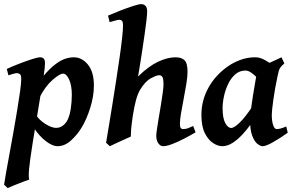

<svg xmlns="http://www.w3.org/2000/svg" viewBox="-30 -703 1442 947"><path d="M433.1 -281.2Q433.1 -228 415 -170.9Q397 -113.8 372.6 -73.7Q352.5 -40 321 -11Q289.6 18.1 253.4 18.1Q229 18.1 196.8 -6.3Q164.6 -30.8 135.7 -73.7L149.4 -134.3Q158.7 -118.7 176 -104.5Q193.4 -90.3 212.6 -81.3Q231.9 -72.3 247.1 -72.3Q265.6 -72.3 280.5 -83.7Q295.4 -95.2 303.7 -112.3Q314.5 -135.7 319.3 -168.5Q324.2 -201.2 324.2 -235.4Q324.2 -282.2 310.8 -311Q297.4 -339.8 281.2 -339.8Q265.1 -339.8 229.7 -309.3Q194.3 -278.8 165 -222.2L162.6 -301.8Q201.7 -351.6 231.9 -377Q262.2 -402.3 286.9 -411.4Q311.5 -420.4 334 -420.4Q374 -420.4 403.6 -384.5Q433.1 -348.6 433.1 -281.2ZM191.9 -390.6Q191.9 -371.6 185.3 -327.9Q178.7 -284.2 165.3 -205.6Q151.9 -127 131.8 -2.4Q117.2 89.8 113.5 130.1Q109.9 170.4 114.3 182.6Q106 185.1 83.3 193.8Q60.5 202.6 38.1 211.7Q15.6 220.7 7.8 224.6L-9.8 208Q-7.3 190.4 -0.5 151.1Q6.3 111.8 16.1 59.6Q25.9 7.3 35.9 -49.6Q45.9 -106.4 54.7 -159.2Q63.5 -211.9 69.1 -252.7Q74.7 -293.5 74.7 -312.5Q74.7 -333 67.9 -337.6Q61 -342.3 52.7 -342.3Q47.9 -342.3 33.4 -338.4Q19 -334.5 11.7 -331.5L3.4 -362.8Q30.3 -375.5 64.5 -388.7Q98.6 -401.9 127.4 -411.1Q156.2 -420.4 167.5 -420.4Q178.7 -420.4 185.3 -414.3Q191.9 -408.2 191.9 -390.6Z M934.6 -50.3Q907.2 -34.2 876.5 -18.3Q845.7 -2.4 818.6 7.8Q791.5 18.1 774.4 18.1Q761.7 18.1 751.2 4.2Q740.7 -9.8 740.7 -33.7Q740.7 -43.5 744.4 -67.9Q748 -92.3 753.4 -124.3Q758.8 -156.2 764.2 -188.7Q769.5 -221.2 772.9 -247.3Q776.4 -273.4 776.4 -285.6Q776.4 -314 771.2 -323Q766.1 -332 754.4 -332Q743.2 -332 715.1 -317.4Q687 -302.7 661.6 -261.2Q648.9 -240.2 640.4 -207.8Q631.8 -175.3 625.5 -134.8Q618.2 -85.4 616.7 -64.2Q615.2 -43 615.2 -29.3Q607.4 -25.9 585.2 -15.9Q563 -5.9 541 4.2Q519 14.2 511.7 18.1L493.2 1Q498.5 -31.2 506.8 -80.6Q515.1 -129.9 524.4 -188.2Q533.7 -246.6 543 -306.6Q552.2 -366.7 560.1 -420.9Q567.9 -475.1 572.3 -515.9Q576.7 -556.6 576.7 -575.7Q576.7 -596.2 571.3 -600.8Q565.9 -605.5 559.1 -605.5Q551.8 -605.5 535.4 -600.8Q519 -596.2 510.7 -593.8L502.9 -626Q528.3 -637.2 562.3 -650.4Q596.2 -663.6 625.5 -673.1Q654.8 -682.6 666.5 -682.6Q678.7 -682.6 687.3 -674.6Q695.8 -666.5 695.8 -645.5Q695.8 -632.8 692.4 -602.8Q689 -572.8 683.3 -533.7Q677.7 -494.6 671.6 -454.1Q665.5 -413.6 659.9 -379.4Q654.3 -345.2 650.9 -325.7Q703.6 -377 750 -398.7Q796.4 -420.4 835.9 -420.4Q864.7 -420.4 879.9 -406.2Q895 -392.1 895 -348.6Q895 -325.2 889.2 -289.8Q883.3 -254.4 876 -216.1Q868.7 -177.7 863 -144.8Q857.4 -111.8 857.4 -93.3Q857.4 -77.6 861.3 -72Q865.2 -66.4 873.5 -66.4Q885.7 -66.4 896.7 -70.3Q907.7 -74.2 922.9 -81.5Z M1389.2 -48.3Q1351.6 -21.5 1316.7 -1.7Q1281.7 18.1 1265.6 18.1Q1254.9 18.1 1240 6.8Q1225.1 -4.4 1214.1 -33.4Q1203.1 -62.5 1203.1 -114.7Q1203.1 -127.9 1207.3 -159.9Q1211.4 -191.9 1217.5 -230Q1223.6 -268.1 1229.2 -300.3Q1234.9 -332.5 1237.3 -345.7Q1240.2 -359.4 1262 -372.8Q1283.7 -386.2 1311 -398.4Q1338.4 -410.6 1358.4 -420.4L1372.6 -390.1Q1357.9 -377.9 1351.3 -367.7Q1344.7 -357.4 1338.9 -327.1Q1325.2 -262.7 1317.9 -209.2Q1310.5 -155.8 1310.5 -136.2Q1310.5 -106.4 1317.1 -86.4Q1323.7 -66.4 1334.5 -66.4Q1343.3 -66.4 1353.8 -69.1Q1364.3 -71.8 1381.8 -79.1ZM1345.2 -367.7Q1333 -358.9 1320.8 -338.9Q1308.6 -318.8 1298.3 -301.5Q1288.1 -284.2 1280.3 -284.2Q1274.4 -284.2 1263.4 -294.9Q1252.4 -305.7 1238.3 -319.8Q1224.1 -334 1209 -344.7Q1193.8 -355.5 1179.2 -355Q1150.9 -354.5 1129.9 -335.9Q1108.9 -317.4 1095.2 -288.6Q1081.5 -259.8 1074.7 -228.3Q1067.9 -196.8 1067.9 -169.9Q1067.9 -120.1 1081.1 -95.9Q1094.2 -71.8 1110.4 -71.8Q1125 -71.8 1152.8 -98.9Q1180.7 -126 1216.3 -180.2L1208.5 -92.3Q1189.5 -65.4 1166 -40Q1142.6 -14.6 1117.2 1.7Q1091.8 18.1 1066.4 18.1Q1044.9 18.1 1021 2.7Q997.1 -12.7 980.2 -46.6Q963.4 -80.6 963.4 -136.7Q963.4 -208 998.5 -271.2Q1033.7 -334.5 1097.2 -377.9Q1121.1 -394.5 1155.5 -407.5Q1189.9 -420.4 1228.5 -420.4Q1252 -420.4 1274.9 -407.7Q1297.9 -395 1316.4 -382.1Q1335 -369.1 1345.2 -367.7Z"/></svg>

Font: Dai Banna SIL SemiBold
Style: Italic
Weight: 600
Italic angle: -11°
Designer: Victor Gaultney
Foundry: SIL International
Version: Version 4.000